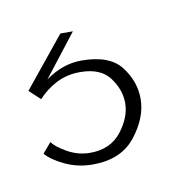

<svg xmlns="http://www.w3.org/2000/svg" viewBox="-37 -36 234 241"><g transform="rotate(-10 80.5 84.5)"><path d="M65 169Q46 169 30 161.5Q14 154 6 145L17 132Q22 139 35.5 146.5Q49 154 64 154Q90 154 104 136Q118 118 118 100Q118 83 106.5 67.5Q95 52 69 52Q52 52 38.5 59Q25 66 15 77L1 64L53 0H69L27 54Q49 38 73 38Q109 38 123.5 57Q138 76 138 98Q138 122 119.5 145.5Q101 169 65 169Z"/></g></svg>

Font: Smooch Sans ExtraLight
Style: Regular
Weight: 200
Designer: Robert E. Leuschke
Foundry: Robert E. Leuschke
Version: Version 1.010; ttfautohint (v1.8.3)